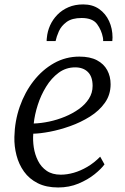

<svg xmlns="http://www.w3.org/2000/svg" viewBox="-20 -818 551 848"><path d="M441.5 -92Q427.5 -72.5 397.8 -48.5Q368 -24.5 326.8 -7.2Q285.5 10 237 10Q184 10 146.5 -9Q109 -28 86 -60.2Q63 -92.5 52.8 -132.2Q42.5 -172 43.5 -213Q45 -283 67.2 -346.8Q89.5 -410.5 128.2 -460.2Q167 -510 218.5 -539Q270 -568 330.5 -568Q377.5 -568 408 -552Q438.5 -536 453.5 -508.2Q468.5 -480.5 468.5 -446Q468.5 -399.5 443.2 -364Q418 -328.5 377.2 -303Q336.5 -277.5 290 -261Q243.5 -244.5 200 -236.2Q156.5 -228 127 -227.5Q124.5 -198.5 129.2 -167Q134 -135.5 147.8 -108Q161.5 -80.5 186.2 -63.5Q211 -46.5 248.5 -46.5Q276 -46.5 305.8 -55Q335.5 -63.5 365.5 -81Q395.5 -98.5 422.5 -126ZM312 -520.5Q271.5 -520.5 239.2 -496.8Q207 -473 183.8 -435.2Q160.5 -397.5 146.8 -354.5Q133 -311.5 129 -272.5Q161 -273.5 196.8 -281Q232.5 -288.5 266.5 -302.5Q300.5 -316.5 328.2 -336.2Q356 -356 372.5 -381.8Q389 -407.5 389 -438.5Q389 -479.5 368.2 -500Q347.5 -520.5 312 -520.5ZM186 -636.5Q186 -640.5 186.2 -644.5Q186.5 -648.5 187 -651.5Q189.5 -679.5 201.2 -705.8Q213 -732 233.5 -753Q254 -774 282.5 -786.2Q311 -798.5 347.5 -798.5Q389 -798.5 417.8 -778.2Q446.5 -758 461.8 -724.8Q477 -691.5 477 -652.5Q477 -650 476.5 -644.5Q476 -639 476 -636.5H435.5Q435.5 -640.5 435.5 -644.2Q435.5 -648 434.5 -652Q428.5 -684.5 408.8 -711.5Q389 -738.5 340.5 -738.5Q298 -738.5 274.2 -721Q250.5 -703.5 240 -679.8Q229.5 -656 225.5 -636.5Z"/></svg>

Font: Merriweather Light
Style: Italic
Weight: 300
Italic angle: -7.8°
Designer: Eben Sorkin
Foundry: Eben Sorkin
Version: Version 2.101